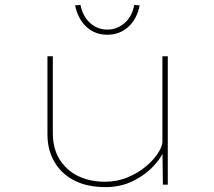

<svg xmlns="http://www.w3.org/2000/svg" viewBox="-20 -755 873 785"><path d="M412 10Q336 10 283 -17.5Q230 -45 202 -94Q174 -143 174 -205V-525H196V-211Q196 -148 223.5 -103.5Q251 -59 299 -35.5Q347 -12 409 -12Q459 -12 502 -30Q545 -48 577 -75Q609 -102 626.5 -129.5Q644 -157 644 -175V-525H666V0H646L644 -153L657 -157Q646 -118 611 -79.5Q576 -41 525 -15.5Q474 10 412 10ZM419 -613Q368 -613 333.5 -645Q299 -677 287 -733L309 -735Q319 -687 349 -660.5Q379 -634 419 -634Q458 -634 489 -660.5Q520 -687 529 -735L551 -733Q540 -677 504.5 -645Q469 -613 419 -613Z"/></svg>

Font: Lexend Tera Thin
Style: Regular
Weight: 250
Version: Version 1.007